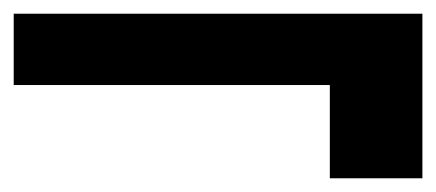

<svg xmlns="http://www.w3.org/2000/svg" viewBox="-28 -458 636 280"><path d="M453 -198V-334H-8V-438H588V-198Z"/></svg>

Font: DM Sans 10pt
Style: Bold
Weight: 700
Version: Version 4.004;gftools[0.9.30]